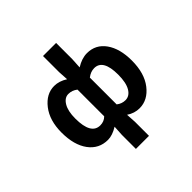

<svg xmlns="http://www.w3.org/2000/svg" viewBox="-240 -1031 1480 1480"><g transform="rotate(-45 500.0 -291.5)"><path d="M428.7 214.8V61.5L433.6 -22.5Q375 13.7 326.2 13.7Q228.5 13.7 170.4 -64.9Q112.3 -143.6 112.3 -279.3Q112.3 -411.1 175.8 -492.7Q239.3 -574.2 326.2 -574.2Q379.9 -574.2 433.6 -540L428.7 -622.1V-797.9H571.3V-622.1L566.4 -536.1Q627 -574.2 683.6 -574.2Q778.3 -574.2 833.5 -496.6Q888.7 -418.9 888.7 -289.1Q888.7 -150.4 824.7 -68.4Q760.7 13.7 670.9 13.7Q615.2 13.7 566.4 -19.5L571.3 61.5V214.8ZM363.3 -107.4Q405.3 -107.4 433.6 -135.7V-426.8Q400.4 -453.1 359.4 -453.1Q318.4 -453.1 291 -407.7Q263.7 -362.3 263.7 -281.2Q263.7 -107.4 363.3 -107.4ZM637.7 -107.4Q682.6 -107.4 710 -153.3Q737.3 -199.2 737.3 -287.1Q737.3 -453.1 641.6 -453.1Q602.5 -453.1 566.4 -424.8V-132.8Q598.6 -107.4 637.7 -107.4Z"/></g></svg>

Font: Gen Shin Gothic Monospace Bold
Style: Bold
Weight: 700
Designer: [Source Han Sans]
Ryoko NISHIZUKA  (kana & ideographs); Paul D. Hunt (Latin, Greek & Cyrillic); Wenlong ZHANG  (bopomofo
Version: Version 1.002.20150607